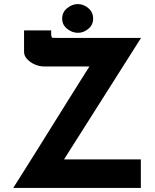

<svg xmlns="http://www.w3.org/2000/svg" viewBox="-20 -922 762 942"><path d="M45 0Q45 0 62 -27Q79 -54 107.5 -99Q136 -144 171.5 -201Q207 -258 244.5 -318Q282 -378 317.5 -435Q353 -492 381.5 -537Q410 -582 427 -609Q444 -636 444 -636L460 -596H195Q174 -596 151.5 -605.5Q129 -615 113.5 -631.5Q98 -648 98 -668V-773H231V-759Q231 -737 238 -736.5Q245 -736 263 -736H672L284 -124L276 -140H671V0ZM285 -831Q285 -862 309.5 -882Q334 -902 362 -902Q390 -902 413.5 -882Q437 -862 437 -831Q437 -800 413.5 -780.5Q390 -761 362 -761Q334 -761 309.5 -780.5Q285 -800 285 -831Z"/></svg>

Font: Josefin Sans Thin
Style: Bold
Weight: 700
Version: Version 2.000